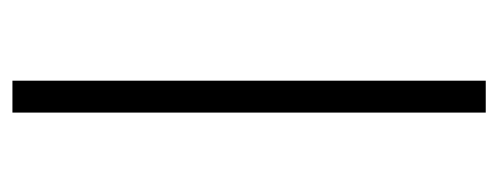

<svg xmlns="http://www.w3.org/2000/svg" viewBox="-260 -522 782 301"><g transform="rotate(90 130.5 -371.0)"><path d="M106 0V-742H156V0Z"/></g></svg>

Font: Modern
Style: Regular
Weight: 300
Designer: Julieta Ulanovsky
Foundry: Julieta Ulanovsky
Version: Version 8.000